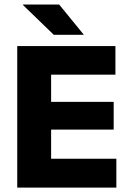

<svg xmlns="http://www.w3.org/2000/svg" viewBox="-20 -847 586 867"><path d="M210.8 0H57.8V-639H210.8ZM505.4 0H103.3V-130.3H505.4ZM493.3 -261.7H147.5V-386.9H493.3ZM501.2 -509.9H103.1V-639H501.2ZM357.5 -691.3 247.2 -826.5H83.1V-825L222.7 -690H357.5Z"/></svg>

Font: Anek Malayalam Medium
Style: Regular
Weight: 500
Designer: Maithili Shingre (Malayalam) & Yesha Goshar (Latin)
Foundry: Ek Type
Version: Version 1.003